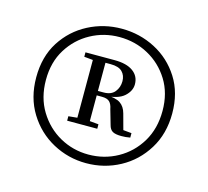

<svg xmlns="http://www.w3.org/2000/svg" viewBox="-72 -856 644 595"><g transform="rotate(15 250.5 -558.5)"><path d="M362.3 -469.3V-455Q353.3 -453.6 348 -453Q342.8 -452.4 334 -452.4Q315.2 -452.4 306 -457.6Q296.8 -462.9 293.3 -477.1L279.7 -524.3Q276.9 -539.7 269.3 -547.1Q261.6 -554.5 244.8 -554.5H207.9V-568.7H246.4Q270.4 -568.7 282 -583.1Q293.7 -597.5 293.7 -617.3Q293.7 -635.7 282.2 -647.4Q270.7 -659.1 244.6 -659.1H207.9V-674.3H253.3Q292.1 -674.3 312.8 -659.2Q333.5 -644.1 333.5 -618.1Q333.5 -596.5 314 -579.1Q294.5 -561.7 250.5 -559.7L254.8 -563.5Q286.9 -562.5 301.6 -552.7Q316.4 -542.8 322 -521.6L338.5 -460.8L318 -473.5ZM203.5 -473.5H210.4L256.4 -469.3V-455H159.8V-469.3ZM203.5 -655.9 159.8 -660.1V-674.3H207.9V-659.3ZM63.5 -560.5Q63.5 -503.6 89.6 -460.8Q115.7 -418 158 -394.3Q200.4 -370.6 250 -370.6Q300.6 -370.6 343.3 -394.3Q386 -418 411.8 -460.8Q437.5 -503.6 437.5 -560.5Q437.5 -617.3 411.4 -659.2Q385.3 -701.1 342.9 -724.2Q300.6 -747.4 250 -747.4Q200.4 -747.4 158 -724.2Q115.7 -701.1 89.6 -659.2Q63.5 -617.3 63.5 -560.5ZM188 -455V-674.3H228V-455ZM32.4 -560.5Q32.4 -626.7 62.9 -674.6Q93.5 -722.4 143.2 -748.3Q192.9 -774.2 250 -774.2Q308.3 -774.2 358 -748.3Q407.7 -722.4 438.1 -674.6Q468.6 -626.7 468.6 -560.5Q468.6 -495.2 438.1 -446Q407.7 -396.7 358 -369.8Q308.3 -342.9 250 -342.9Q192.9 -342.9 143.1 -369.8Q93.3 -396.7 62.8 -446Q32.4 -495.2 32.4 -560.5Z"/></g></svg>

Font: Noto Serif KR ExtraLight
Style: Regular
Weight: 200
Designer: Ryoko NISHIZUKA 西塚涼子 (kana & ideographs); Frank Grießhammer (Latin, Greek & Cyrillic); Wenlong ZHANG 张文龙 (bopomofo); San
Foundry: Adobe
Version: Version 2.002-H1;hotconv 1.1.0;makeotfexe 2.6.0